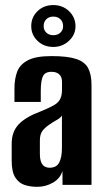

<svg xmlns="http://www.w3.org/2000/svg" viewBox="-20 -725 410 753"><path d="M125.7 7.7Q99.9 7.7 77.3 0.7Q54.6 -6.4 40.2 -28.5Q25.8 -50.6 25.8 -95V-161.4Q25.8 -208.3 53.3 -237.4Q80.9 -266.5 140.1 -288.4Q171.4 -301.3 189.4 -311.2Q207.4 -321 215.3 -335.3Q223.2 -349.5 223.2 -375.2V-402.4Q223.2 -417.7 217.9 -426.4Q212.5 -435.1 203.3 -439.2Q194.1 -443.4 182 -443.4Q156.4 -443.4 148.1 -425.6Q139.9 -407.9 139.9 -367.1V-325.1H36.7V-378Q36.7 -415 47.2 -443.5Q57.8 -472 89.1 -488.5Q120.4 -505 182 -505Q245.2 -505 278.9 -493.7Q312.6 -482.5 325.8 -457.6Q338.9 -432.7 338.9 -391.4V0H225.2L224.9 -54.7Q216.7 -25.6 188.2 -9Q159.6 7.7 125.7 7.7ZM174.7 -67.2Q201.6 -67.2 212.2 -87.5Q222.9 -107.7 222.9 -145.4V-271.9Q217 -262.5 202.9 -254.7Q188.7 -246.9 175.5 -237.7Q156.4 -225 146.4 -211.6Q136.4 -198.2 136.4 -174.1V-123Q136.4 -101.5 141.3 -89.2Q146.3 -76.9 155.1 -72.1Q163.8 -67.2 174.7 -67.2ZM189.3 -540.9Q151.7 -540.9 127.1 -564.8Q102.5 -588.7 102.5 -622.4Q102.5 -657.3 127.1 -681.2Q151.7 -705.1 189.2 -705.1Q226.2 -705.1 251.2 -680.8Q276.1 -656.4 276.1 -622Q276.1 -588.7 250.3 -564.8Q224.5 -540.9 189.3 -540.9ZM189.2 -586.9Q206 -586.9 216.7 -596.9Q227.5 -606.9 227.5 -622.2Q227.5 -639.6 216.7 -649.7Q206 -659.9 189.2 -659.9Q172.4 -659.9 161.8 -649.7Q151.2 -639.6 151.2 -622.2Q151.2 -606.9 161.8 -596.9Q172.4 -586.9 189.2 -586.9Z"/></svg>

Font: Alumni Sans SC Thin
Style: Regular
Weight: 100
Designer: Robert E. Leuschke
Foundry: Robert E. Leuschke
Version: Version 1.018